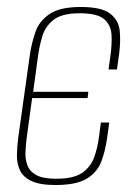

<svg xmlns="http://www.w3.org/2000/svg" viewBox="-20 -523 393 550"><path d="M139 7Q94 7 70 -4.5Q46 -16 37 -35.5Q28 -55 28.5 -79Q29 -103 32 -127L66 -369Q71 -401 81.5 -431.5Q92 -462 121.5 -482.5Q151 -503 211 -503Q271 -503 295.5 -484Q320 -465 323 -434.5Q326 -404 321 -367L315 -324H291L296 -361Q301 -395 299.5 -423Q298 -451 278.5 -468Q259 -485 208 -485Q158 -485 134 -466.5Q110 -448 101.5 -420Q93 -392 89 -363L75 -260H233L231 -242H72L57 -132Q54 -110 53 -88.5Q52 -67 58.5 -49.5Q65 -32 84 -21.5Q103 -11 141 -11Q191 -11 215.5 -28Q240 -45 250 -73Q260 -101 264 -134L269 -172H293L287 -129Q282 -92 270.5 -61Q259 -30 229 -11.5Q199 7 139 7Z"/></svg>

Font: Alumni Sans SC Thin
Style: Italic
Weight: 100
Italic angle: -8°
Designer: Robert E. Leuschke
Foundry: Robert E. Leuschke
Version: Version 1.016